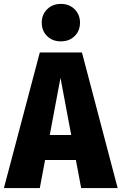

<svg xmlns="http://www.w3.org/2000/svg" viewBox="-37 -964 623 984"><path d="M379 0 352 -144H194L167 0H-17L167 -695H383L566 0ZM218 -272H328L273 -565ZM373 -848Q373 -806 345.5 -779Q318 -752 275 -752Q232 -752 204.5 -779Q177 -806 177 -848Q177 -889 204.5 -916.5Q232 -944 275 -944Q318 -944 345.5 -916.5Q373 -889 373 -848Z"/></svg>

Font: Fira Sans Condensed ExtraBold
Style: Regular
Weight: 800
Width: 3
Designer: Carrois Corporate & Edenspiekermann AG
Foundry: Carrois Corporate GbR & Edenspiekermann AG
Version: Version 4.203